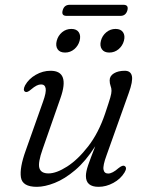

<svg xmlns="http://www.w3.org/2000/svg" viewBox="-20 -750 606 780"><path d="M485.5 -76Q498 -69.5 486 -49.5Q470 -23 440.5 -7Q411 9 380.5 9Q329 9 329 -35Q329 -52.5 338 -78.8Q347 -105 367 -156Q328 -95 285.5 -59Q243 -23 202.5 -7Q162 9 129.5 9Q71 9 65 -29.5Q59 -68 84.5 -138.5L155 -337.5Q168.5 -375 165.5 -391Q162.5 -407 147 -407Q138 -407 128.5 -402.2Q119 -397.5 105.5 -386Q90.5 -373 82.5 -377Q71.5 -383 82 -403.5Q97 -430 125.5 -446.2Q154 -462.5 185.5 -462.5Q265 -462.5 225.5 -351L153.5 -145Q133.5 -89 140 -67.2Q146.5 -45.5 177 -45.5Q209 -45.5 252.8 -73.5Q296.5 -101.5 338.5 -155.8Q380.5 -210 407 -288.5Q423 -336 428 -353.5Q433 -371 433 -381Q433 -391.5 429.2 -401.2Q425.5 -411 425.5 -423.5Q425.5 -441.5 442.8 -452Q460 -462.5 487 -462.5Q511 -462.5 515.8 -441.2Q520.5 -420 503 -372L413 -119.5Q397.5 -77.5 400.5 -61.2Q403.5 -45 419.5 -45Q436.5 -45 461.5 -67Q478 -80 485.5 -76ZM244.5 -536.5Q223 -536.5 214 -550Q205 -563.5 210.5 -584.5Q216 -605.5 232.2 -619Q248.5 -632.5 270 -632.5Q291 -632.5 300 -619Q309 -605.5 303.5 -584.5Q298 -564 281.8 -550.2Q265.5 -536.5 244.5 -536.5ZM424 -536.5Q403 -536.5 393.8 -550Q384.5 -563.5 390 -584.5Q395.5 -605.5 412 -619Q428.5 -632.5 449.5 -632.5Q470.5 -632.5 479.8 -619Q489 -605.5 483.5 -584.5Q478 -564 461.8 -550.2Q445.5 -536.5 424 -536.5ZM234.5 -707.5Q240.5 -730.5 263 -730.5H481.5Q503.5 -730.5 497.5 -708Q491 -685.5 469.5 -685.5H250.5Q228.5 -685.5 234.5 -707.5Z"/></svg>

Font: Fraunces 9pt Soft Light
Style: Italic
Weight: 300
Italic angle: -16°
Version: Version 1.000;[0bf87f6ff]